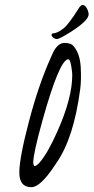

<svg xmlns="http://www.w3.org/2000/svg" viewBox="-20 -736 378 776"><path d="M231.9 -617.7C219.6 -607.6 206.2 -601.9 191.9 -600.6C189.9 -599.9 188.8 -598.1 188.5 -595.2C188.2 -592.3 189.8 -589 193.4 -585.4C198.9 -580.6 204.7 -578.1 210.7 -578.1C216.7 -578.1 235.8 -588.2 268.1 -608.4C314.9 -638.3 338.4 -661.8 338.4 -678.7C338.1 -682.9 336.9 -688 335 -693.8C329.4 -708.5 322.3 -715.8 313.5 -715.8C309.9 -715.5 306 -712.9 301.8 -708C269.9 -656.6 246.6 -626.5 231.9 -617.7ZM106.9 20.5C130.7 20.5 161.3 -7.5 198.7 -63.5L208.5 -78.1C255 -144.9 286.9 -244.1 304.2 -376C307.5 -400.1 308.1 -429.9 306.2 -465.3C304.2 -500.8 294.9 -528.5 278.3 -548.3C271.5 -557.8 259.1 -562.5 241.2 -562.5C223.3 -562.5 208.2 -550.5 195.8 -526.4C194.8 -523.8 191.1 -515.5 184.6 -501.5C152.7 -430.8 123.6 -345.9 97.4 -246.6C71.2 -147.3 58.1 -78 58.1 -38.6C58.1 0.8 74.4 20.5 106.9 20.5ZM270.5 -451.2C271.5 -443.7 272 -437.5 272 -432.6C272 -371.1 252.3 -295.9 212.9 -207C186.5 -147.1 162.1 -104.3 139.6 -78.6C131.5 -69.8 125.3 -65.3 121.1 -64.9C117.8 -64.9 116 -67.1 115.5 -71.5C115 -75.9 114.6 -78.5 114.3 -79.1C114.3 -102.9 126.8 -159.8 151.9 -250C197.4 -413.1 232.1 -495.3 255.9 -496.6C262 -496.9 266.9 -481.8 270.5 -451.2Z"/></svg>

Font: Kristi
Style: Medium
Weight: 400
Italic angle: -15°
Version: Version 1.003